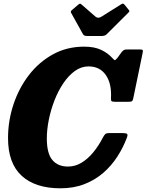

<svg xmlns="http://www.w3.org/2000/svg" viewBox="-20 -1026 812 1064"><path d="M682.5 -261.5Q662.5 -208 630.2 -158Q598 -108 552.8 -68.5Q507.5 -29 448.2 -5.8Q389 17.5 315 17.5Q176 17.5 100.2 -51.8Q24.5 -121 24.5 -261Q24.5 -355.5 54.2 -446Q84 -536.5 139.5 -609Q195 -681.5 272.8 -724.5Q350.5 -767.5 446.5 -767.5Q503.5 -767.5 540.8 -749.5Q578 -731.5 600.5 -706.5Q611.5 -694.5 615.2 -692.8Q619 -691 631 -705.5L655 -738.5Q661.5 -745.5 666.8 -748.8Q672 -752 686 -752H754.5Q769 -752 771 -748Q773 -744 770 -730.5L719 -483.5Q716.5 -470.5 712.5 -466.2Q708.5 -462 693.5 -462H617Q601.5 -462 598 -465.8Q594.5 -469.5 595 -482Q599.5 -563 566.2 -610.5Q533 -658 470.5 -658Q430.5 -658 395.5 -633Q360.5 -608 331.8 -565.8Q303 -523.5 282.5 -471.2Q262 -419 250.8 -363.8Q239.5 -308.5 239.5 -258.5Q239.5 -175.5 270.2 -139.2Q301 -103 356.5 -103Q397 -103 432.2 -124.5Q467.5 -146 497 -182Q526.5 -218 549 -261.5Q556 -275 562.2 -281.8Q568.5 -288.5 585.5 -288.5H657Q680.5 -288.5 684.8 -283.2Q689 -278 682.5 -261.5ZM439.5 -837 374 -955Q369 -963.5 380 -971.5L414 -1000.5Q421.5 -1006 424 -1005.8Q426.5 -1005.5 432.5 -1000.5L509.5 -933.5Q523.5 -922 542 -933.5L652 -1002.5Q659.5 -1007 662.8 -1005.8Q666 -1004.5 670.5 -999.5L692.5 -972.5Q697.5 -966.5 697.2 -963.8Q697 -961 690 -954.5L571 -836Q561.5 -826.5 543 -826.5H464.5Q453 -826.5 448 -829Q443 -831.5 439.5 -837Z"/></svg>

Font: Besley* Narrow Heavy
Style: Italic
Weight: 800
Width: 4
Italic angle: -13°
Designer: Owen Earl
Foundry: indestructible type*
Version: Version 3.000; ttfautohint (v1.8.3)